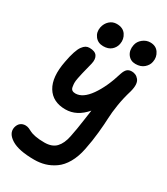

<svg xmlns="http://www.w3.org/2000/svg" viewBox="-251 -901 1101 1268"><g transform="rotate(30 299.5 -267.5)"><path d="M491.2 -622.1Q453.1 -622.1 431.6 -651.6Q410.2 -681.2 418.9 -724.1Q424.8 -753.9 450.4 -774.4Q476.1 -794.9 506.8 -794.9Q550.3 -794.9 571.5 -762.9Q592.8 -731 585 -692.9Q580.1 -665 555.7 -643.6Q531.2 -622.1 491.2 -622.1ZM248 -617.2Q208 -617.2 185.3 -646.2Q162.6 -675.3 169.9 -714.8Q176.8 -748 199.7 -769Q222.7 -790 253.9 -790Q301.8 -790 323.7 -757.8Q345.7 -725.6 337.9 -686Q332 -656.7 309.3 -637Q286.6 -617.2 248 -617.2ZM228 259.8Q110.4 259.8 54.4 225.1Q-1.5 190.4 7.8 142.1Q13.7 116.7 29.3 104.2Q44.9 91.8 66.9 91.8Q80.6 91.8 94 97.4Q107.4 103 119.6 109.9Q131.8 116.7 160.6 122.3Q189.5 127.9 230 127.9Q288.1 127.9 318.1 96.2Q348.1 64.5 359.9 4.9Q367.2 -30.8 372.3 -62Q377.4 -93.3 384.3 -141.6Q391.1 -189.9 394 -210Q326.7 -130.9 240.2 -130.9Q143.1 -130.9 99.9 -202.1Q56.6 -273.4 82 -402.8Q90.8 -450.7 101.6 -483.2Q112.3 -515.6 124.8 -532.5Q137.2 -549.3 149.4 -556.2Q161.6 -563 176.8 -563Q218.8 -563 234.1 -540.8Q249.5 -518.6 240.2 -479Q237.3 -466.3 230.5 -440.4Q222.7 -409.2 218.8 -393.3Q214.8 -377.4 209.7 -351.3Q204.6 -325.2 205.1 -311.5Q205.6 -297.9 208.3 -282.7Q210.9 -267.6 220.5 -261.2Q230 -254.9 245.1 -254.9Q301.3 -254.9 353 -327.9Q404.8 -400.9 439.9 -518.1Q449.2 -545.4 462.2 -556.6Q475.1 -567.9 497.1 -567.9Q511.7 -567.9 525.1 -562Q538.6 -556.2 549.8 -542.5Q561 -528.8 562.5 -506.1Q564 -483.4 555.2 -450.2Q535.6 -385.7 526.1 -325.2Q516.6 -264.6 515.1 -221.2Q513.7 -177.7 506.8 -109.4Q500 -41 485.8 28.8Q472.7 94.2 445.8 140.9Q418.9 187.5 382.8 212.6Q346.7 237.8 308.8 248.8Q271 259.8 228 259.8Z"/></g></svg>

Font: Shantell Sans Irregular
Style: Italic
Weight: 600
Italic angle: -11.31°
Designer: Stephen Nixon, Anya Danilova, Shantell Martin
Foundry: Arrow Type
Version: Version 1.006;[9816181b4]